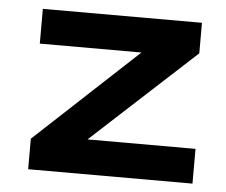

<svg xmlns="http://www.w3.org/2000/svg" viewBox="-42 -541 694 589"><g transform="rotate(5 305.0 -247.0)"><path d="M65 0V-94L423 -427L425 -387H67V-494H557V-400L196 -68L195 -107H571V0Z"/></g></svg>

Font: Nunito Sans 10pt Expanded
Style: Bold
Weight: 700
Width: 7
Designer: Vernon Adams
Foundry: Vernon Adams
Version: Version 3.101;gftools[0.9.27]